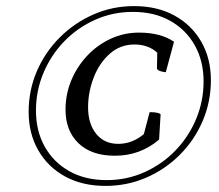

<svg xmlns="http://www.w3.org/2000/svg" viewBox="-20 -750 718 630"><path d="M326 -140Q250 -140 193.5 -171Q137 -202 105.5 -257Q74 -312 74 -383Q74 -454 101 -516.5Q128 -579 176 -627Q224 -675 286.5 -702.5Q349 -730 420 -730Q496 -730 552.5 -699Q609 -668 640.5 -613Q672 -558 672 -487Q672 -416 645 -353Q618 -290 570 -242Q522 -194 459.5 -167Q397 -140 326 -140ZM330 -159Q396 -159 454 -185Q512 -211 555.5 -256Q599 -301 623.5 -359.5Q648 -418 648 -483Q648 -550 619 -601.5Q590 -653 538 -682Q486 -711 416 -711Q350 -711 292 -685Q234 -659 190.5 -614Q147 -569 122.5 -510.5Q98 -452 98 -387Q98 -320 127 -268.5Q156 -217 208 -188Q260 -159 330 -159ZM357 -239Q280 -239 237.5 -280Q195 -321 195 -390Q195 -441 214 -486.5Q233 -532 266.5 -567.5Q300 -603 343.5 -623Q387 -643 436 -643Q507 -643 551 -613L524 -513Q496 -516 495 -526L496 -577Q467 -604 421 -604Q374 -604 339.5 -573Q305 -542 287 -494.5Q269 -447 269 -398Q269 -344 295.5 -311Q322 -278 368 -278Q414 -278 452 -310L471 -382Q500 -382 507 -375L502 -292Q440 -239 357 -239Z"/></svg>

Font: Petrona SemiBold
Style: Italic
Weight: 600
Italic angle: -9°
Designer: Ringo R. Seeber
Foundry: Ringo R. Seeber
Version: Version 2.001; ttfautohint (v1.8.3)